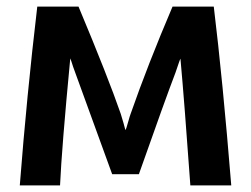

<svg xmlns="http://www.w3.org/2000/svg" viewBox="-20 -562 761 582"><path d="M681 0H557Q539 -252 527 -384Q526 -384 512 -342Q481 -261 401 -34H320L208 -342Q205 -349 201.5 -360Q198 -371 196 -377Q194 -383 193 -385Q167 -112 162 0H40Q61 -271 93 -542H218Q308 -327 346 -217Q350 -205 354.5 -188.5Q359 -172 360 -168Q361 -168 363.5 -175.5Q366 -183 369.5 -196Q373 -209 376 -217Q428 -366 503 -542H628Q655 -320 681 0Z"/></svg>

Font: Repo
Style: DemiBold
Weight: 600
Designer: Stefan Peev
Foundry: Context Ltd
Version: Version 001.000